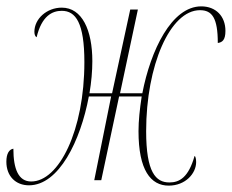

<svg xmlns="http://www.w3.org/2000/svg" viewBox="-22 -566 728 603"><path d="M69 16C163 16 231 -124 257 -263H327L274 0H296L352 -263H423C417 -224 413 -187 413 -154C413 -32 451 17 508 17C560 17 594 -21 594 -57C594 -66 592 -76 589 -76C570 -9 542 7 510 7C467 7 437 -25 437 -154C437 -360 512 -534 606 -534C644 -534 662 -510 662 -431C676 -433 686 -440 686 -469C686 -515 656 -546 610 -546C517 -546 451 -408 425 -273H355L411 -536H387L330 -273H259C265 -308 268 -343 268 -374C268 -471 236 -542 172 -542C125 -542 86 -507 86 -466C86 -457 89 -451 93 -449C109 -516 142 -532 172 -532C216 -532 243 -494 243 -371C243 -156 163 4 76 4C36 4 20 -35 20 -99C7 -97 -2 -84 -2 -58C-2 -13 27 16 69 16Z"/></svg>

Font: Noto Serif Display Condensed Thin
Style: Italic
Weight: 100
Width: 3
Italic angle: -12°
Designer: Monotype Design Team
Foundry: Monotype Imaging Inc.
Version: Version 2.009